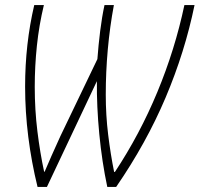

<svg xmlns="http://www.w3.org/2000/svg" viewBox="-20 -734 787 757"><path d="M128 3Q104 -95 91.5 -194.5Q79 -294 79 -393Q79 -560 115 -714H153Q134 -635 125.5 -554Q117 -473 117 -392Q117 -301 127.5 -216Q138 -131 154 -57H156Q168 -86 183.5 -120.5Q199 -155 218 -197L364 -501Q368 -556 375 -612Q382 -668 392 -714H429Q413 -628 405 -539Q397 -450 397 -361Q397 -280 406.5 -202.5Q416 -125 430 -56H433Q531 -204 600.5 -371.5Q670 -539 707 -714H747Q709 -529 633 -349.5Q557 -170 438 3H403Q382 -96 371.5 -205Q361 -314 362 -414L165 3Z"/></svg>

Font: Noto Sans Condensed ExtraLight
Style: Italic
Weight: 200
Width: 3
Italic angle: -12°
Designer: Monotype Design Team
Foundry: Monotype Imaging Inc.
Version: Version 2.013; ttfautohint (v1.8.4.7-5d5b)